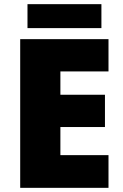

<svg xmlns="http://www.w3.org/2000/svg" viewBox="-20 -902 589 922"><path d="M501 0H77V-714H501V-559H270V-447H484V-292H270V-157H501ZM467 -882V-767H112V-882Z"/></svg>

Font: Noto Sans Meetei Mayek Black
Style: Regular
Weight: 900
Designer: Monotype Design Team and Neelakash Kshetrimayum
Foundry: Monotype Imaging Inc.
Version: Version 2.002; ttfautohint (v1.8.4.7-5d5b)